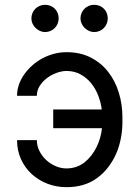

<svg xmlns="http://www.w3.org/2000/svg" viewBox="-20 -770 581 800"><path d="M51.1 -186.1H133.5Q133.5 -162.3 144.2 -141Q154.8 -119.7 172.2 -103.5Q189.6 -87.4 211.8 -77.8Q234 -68.2 257.1 -68.2Q299.7 -68.5 331.7 -93Q347.3 -105.5 359.9 -121.4Q372.5 -137.4 381.7 -155.9Q391 -174.4 396.8 -194.6Q402.7 -214.8 404.8 -235.8H201.7V-313.9H404.1Q400.2 -343.4 389.2 -372Q378.2 -400.6 359.7 -423.3Q341.3 -446 315.7 -460Q290.1 -474.1 257.1 -474.4Q236.9 -474.1 215 -466.1Q193.2 -458.1 175.1 -444.2Q157 -430.4 145.2 -411.6Q133.5 -392.8 133.5 -370.7H51.1Q51.1 -417.3 80.6 -459.5Q95.5 -480.8 115.1 -498Q134.6 -515.3 157.5 -527.3Q180.4 -539.4 205.6 -546Q230.8 -552.6 257.1 -552.6Q314.3 -552.6 357.8 -530.4Q401.3 -508.2 430.6 -470.7Q459.9 -433.2 475 -384.2Q490.1 -335.2 490.1 -281.2V-261.4Q490.1 -228 483.8 -194.8Q477.6 -161.6 464.7 -131.2Q451.7 -100.9 431.6 -74.4Q411.6 -47.9 383.9 -27.7Q332.4 9.9 257.1 9.9Q215.2 9.9 177.9 -4.4Q140.6 -18.8 112.4 -44.6Q84.2 -70.3 67.6 -106.4Q51.1 -142.4 51.1 -186.1ZM372.2 -750Q384.6 -750 394.9 -745.7Q405.2 -741.5 412.8 -733.8Q420.5 -726.2 424.7 -715.9Q429 -705.6 429 -693.2Q429 -681.5 424.5 -671Q420.1 -660.5 412.5 -652.9Q404.8 -645.2 394.4 -640.8Q383.9 -636.4 372.2 -636.4Q361.2 -636.4 350.9 -641.2Q340.6 -646 332.6 -653.8Q324.6 -661.6 320 -671.9Q315.3 -682.2 315.3 -693.2Q315.3 -704.9 319.8 -715.4Q324.2 -725.9 331.9 -733.5Q339.5 -741.1 350 -745.6Q360.4 -750 372.2 -750ZM110.8 -693.2Q110.8 -704.9 115.2 -715.4Q119.7 -725.9 127.3 -733.5Q134.9 -741.1 145.4 -745.6Q155.9 -750 167.6 -750Q180 -750 190.3 -745.7Q200.6 -741.5 208.3 -733.8Q215.9 -726.2 220.2 -715.9Q224.4 -705.6 224.4 -693.2Q224.4 -681.5 220 -671Q215.6 -660.5 207.9 -652.9Q200.3 -645.2 189.8 -640.8Q179.3 -636.4 167.6 -636.4Q156.6 -636.4 146.3 -641.2Q136 -646 128 -653.8Q120 -661.6 115.4 -671.9Q110.8 -682.2 110.8 -693.2Z"/></svg>

Font: Inter P
Style: Regular
Weight: 400
Designer: Rasmus Andersson
Foundry: rsms
Version: Version 3.018;git-588b23468